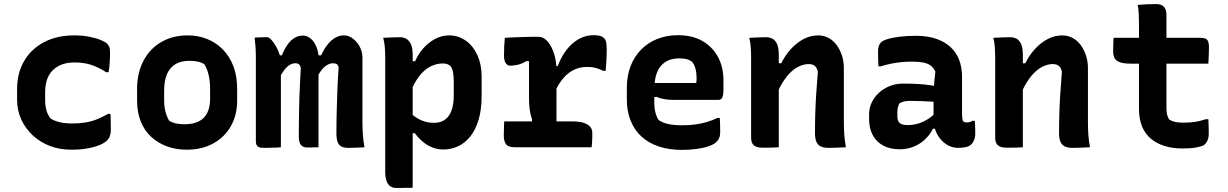

<svg xmlns="http://www.w3.org/2000/svg" viewBox="-20 -724 6040 944"><path d="M345 -550Q386 -550 419 -543.5Q452 -537 475 -527.5Q498 -518 507 -509Q515 -501 518 -491.5Q521 -482 521 -466Q521 -440 519.5 -416.5Q518 -393 514 -369H502Q463 -394 427.5 -405.5Q392 -417 345 -417Q301 -417 268.5 -400Q236 -383 219 -351Q202 -319 202 -272V-231Q202 -205 208 -182.5Q214 -160 229 -141Q249 -129 274.5 -123Q300 -117 336 -117Q372 -117 401.5 -122Q431 -127 458 -138Q485 -149 511 -164H523Q524 -145 524.5 -126Q525 -107 525 -85Q525 -69 520.5 -56Q516 -43 506 -33Q494 -21 470 -11Q446 -1 411 5.5Q376 12 329 12Q273 12 225 -6.5Q177 -25 141 -58.5Q105 -92 84.5 -136.5Q64 -181 64 -234V-285Q64 -365 99 -424.5Q134 -484 197 -517Q260 -550 345 -550Z M902 -550Q954 -550 998 -532.5Q1042 -515 1075.5 -481Q1109 -447 1127.5 -398.5Q1146 -350 1146 -287V-229Q1146 -158 1115 -103.5Q1084 -49 1028 -18.5Q972 12 898 12Q845 12 800.5 -4.5Q756 -21 723 -51.5Q690 -82 672 -127Q654 -172 654 -229V-287Q654 -365 685 -424.5Q716 -484 772.5 -517Q829 -550 902 -550ZM911 -425Q870 -425 842.5 -408.5Q815 -392 801 -359.5Q787 -327 787 -278V-231Q787 -200 793.5 -175Q800 -150 812 -130Q827 -121 845 -117Q863 -113 887 -113Q929 -113 957 -127Q985 -141 999 -169Q1013 -197 1013 -237V-285Q1013 -324 1006 -354.5Q999 -385 985 -408Q971 -417 953 -421Q935 -425 911 -425Z M1772 0Q1759 1 1745 1.5Q1731 2 1718 2.5Q1705 3 1691 3Q1671 3 1658.5 -3.5Q1646 -10 1640 -25.5Q1634 -41 1634 -69Q1634 -100 1634.5 -131Q1635 -162 1636 -193.5Q1637 -225 1638 -257.5Q1639 -290 1640.5 -323.5Q1642 -357 1645 -391Q1643 -404 1636 -408.5Q1629 -413 1618 -413Q1603 -413 1588.5 -404.5Q1574 -396 1561 -379.5Q1548 -363 1536 -337L1526 -452H1559Q1572 -481 1589 -503Q1606 -525 1626.5 -537.5Q1647 -550 1670 -550Q1689 -550 1705.5 -540.5Q1722 -531 1735 -515Q1748 -499 1755 -480Q1762 -461 1762 -440Q1762 -401 1762 -361.5Q1762 -322 1762 -283.5Q1762 -245 1762 -205.5Q1762 -166 1762 -127Q1762 -91 1764 -62.5Q1766 -34 1772 0ZM1546 0Q1537 0 1527.5 0.5Q1518 1 1508.5 1Q1499 1 1490 1Q1477 1 1467.5 -4.5Q1458 -10 1453.5 -22.5Q1449 -35 1449 -54Q1449 -86 1449.5 -117.5Q1450 -149 1450.5 -181Q1451 -213 1452 -246.5Q1453 -280 1455 -315.5Q1457 -351 1459 -389Q1457 -399 1453.5 -404Q1450 -409 1444.5 -411Q1439 -413 1432 -413Q1418 -413 1404.5 -405Q1391 -397 1378 -380Q1365 -363 1350 -336L1336 -452H1366Q1378 -482 1393 -503.5Q1408 -525 1427 -537Q1446 -549 1468 -549Q1486 -549 1500.5 -539.5Q1515 -530 1525 -514.5Q1535 -499 1540.5 -481Q1546 -463 1546 -445Q1546 -401 1546 -352.5Q1546 -304 1546 -248.5Q1546 -193 1546 -131.5Q1546 -70 1546 0ZM1361 0Q1352 1 1342 1.5Q1332 2 1322.5 2Q1313 2 1302.5 2.5Q1292 3 1281 3Q1270 3 1262 2Q1254 1 1248.5 -3Q1243 -7 1240.5 -13.5Q1238 -20 1238 -31Q1238 -99 1238 -166.5Q1238 -234 1238 -302Q1238 -370 1238 -437Q1238 -466 1236.5 -490Q1235 -514 1232 -539Q1239 -540 1247 -540Q1255 -540 1262.5 -540.5Q1270 -541 1277.5 -541Q1285 -541 1293 -541Q1303 -541 1314.5 -528Q1326 -515 1337 -496Q1348 -477 1354.5 -456.5Q1361 -436 1361 -419Q1361 -351 1361 -281Q1361 -211 1361 -141Q1361 -71 1361 0Z M1864 -538Q1879 -539 1892.5 -539.5Q1906 -540 1919.5 -540.5Q1933 -541 1947 -541Q1964 -541 1978 -533Q1992 -525 2000.5 -506.5Q2009 -488 2009 -454Q2009 -372 2009 -290Q2009 -208 2009 -127Q2009 -46 2009 35.5Q2009 117 2009 199Q1994 199 1981 199.5Q1968 200 1955.5 200Q1943 200 1928 200Q1908 200 1896 189.5Q1884 179 1879 161.5Q1874 144 1874 125Q1874 50 1874 -20Q1874 -90 1874 -158.5Q1874 -227 1874 -296.5Q1874 -366 1874 -439Q1874 -466 1872 -492Q1870 -518 1864 -538ZM2188 -550Q2233 -550 2269.5 -524.5Q2306 -499 2327 -453Q2348 -407 2348 -349V-253Q2348 -186 2333.5 -136.5Q2319 -87 2293 -54Q2267 -21 2232.5 -5Q2198 11 2160 11Q2130 11 2103.5 0Q2077 -11 2056 -29.5Q2035 -48 2020 -69H1995V-172Q2019 -147 2049.5 -133.5Q2080 -120 2114 -120Q2146 -120 2167.5 -135.5Q2189 -151 2200 -181Q2211 -211 2211 -255V-323Q2211 -350 2207.5 -368Q2204 -386 2196 -398Q2189 -405 2179.5 -408.5Q2170 -412 2157 -412Q2127 -412 2098 -398Q2069 -384 2044 -353Q2019 -322 1998 -273V-423H2021Q2037 -460 2063 -488.5Q2089 -517 2121 -533.5Q2153 -550 2188 -550Z M2592 -95 2596 -137Q2591 -152 2587.5 -168Q2584 -184 2582.5 -203Q2581 -222 2581 -243Q2581 -273 2581 -303Q2581 -333 2581 -363Q2581 -393 2581 -423L2569 -424Q2546 -410 2525 -405.5Q2504 -401 2488 -401Q2476 -401 2467 -413Q2458 -425 2458 -450Q2458 -473 2459 -495.5Q2460 -518 2462 -538Q2472 -539 2484.5 -539.5Q2497 -540 2510.5 -540.5Q2524 -541 2538.5 -541.5Q2553 -542 2568.5 -542.5Q2584 -543 2599.5 -543Q2615 -543 2628 -543Q2644 -543 2657.5 -533.5Q2671 -524 2682 -507.5Q2693 -491 2700.5 -470.5Q2708 -450 2712 -427.5Q2716 -405 2716 -383Q2716 -347 2716 -310Q2716 -273 2716 -235.5Q2716 -198 2716 -160Q2716 -122 2716 -85ZM2698 -399H2722Q2750 -472 2796.5 -511.5Q2843 -551 2899 -551Q2918 -551 2930.5 -547.5Q2943 -544 2949 -537Q2957 -531 2960 -517Q2963 -503 2963 -481Q2963 -453 2961.5 -427Q2960 -401 2958 -376H2945Q2925 -386 2907.5 -390.5Q2890 -395 2866 -395Q2833 -395 2803.5 -381.5Q2774 -368 2749.5 -339.5Q2725 -311 2704 -264ZM2459 -127H2794Q2829 -127 2850 -120Q2871 -113 2881.5 -101Q2892 -89 2892 -72Q2892 -59 2892 -47.5Q2892 -36 2891 -24Q2890 -12 2889 0H2511Q2479 0 2468 -15Q2457 -30 2457 -57Q2457 -69 2457.5 -80.5Q2458 -92 2458 -103.5Q2458 -115 2459 -127Z M3314 -551Q3383 -551 3432.5 -523Q3482 -495 3509.5 -445Q3537 -395 3537 -328V-284Q3537 -263 3534 -252Q3531 -241 3525.5 -237Q3520 -233 3514 -233H3288Q3264 -233 3243.5 -237Q3223 -241 3207 -248L3176 -243L3177 -316H3403Q3404 -321 3404.5 -327Q3405 -333 3405 -339Q3405 -365 3399.5 -386Q3394 -407 3381 -422Q3369 -430 3355 -433.5Q3341 -437 3319 -437Q3261 -437 3229 -399.5Q3197 -362 3197 -282V-219Q3197 -200 3199.5 -185Q3202 -170 3206.5 -157.5Q3211 -145 3218 -134Q3238 -120 3266.5 -114Q3295 -108 3334 -108Q3369 -108 3398.5 -112Q3428 -116 3455 -124Q3482 -132 3507 -144H3519Q3520 -127 3520.5 -109.5Q3521 -92 3521 -75Q3521 -58 3516.5 -46.5Q3512 -35 3503 -27Q3491 -14 3464.5 -5Q3438 4 3403.5 8.5Q3369 13 3333 13Q3269 13 3218.5 -4Q3168 -21 3133.5 -53Q3099 -85 3080.5 -131Q3062 -177 3062 -234V-293Q3062 -351 3080 -398Q3098 -445 3131.5 -479.5Q3165 -514 3211.5 -532.5Q3258 -551 3314 -551Z M4139 0Q4116 1 4095.5 2Q4075 3 4051 3Q4031 3 4016.5 -3.5Q4002 -10 3994.5 -25.5Q3987 -41 3987 -70Q3987 -119 3988.5 -168.5Q3990 -218 3993.5 -268.5Q3997 -319 4001 -371Q3997 -391 3986 -400Q3975 -409 3956 -409Q3936 -409 3914 -400Q3892 -391 3870.5 -371.5Q3849 -352 3828.5 -319.5Q3808 -287 3791 -241L3790 -413H3821Q3841 -453 3869 -483.5Q3897 -514 3931 -532Q3965 -550 4003 -550Q4030 -550 4053.5 -537.5Q4077 -525 4093.5 -502.5Q4110 -480 4119.5 -451Q4129 -422 4129 -390Q4129 -347 4129 -303Q4129 -259 4129 -215Q4129 -171 4129 -127Q4129 -91 4131 -62.5Q4133 -34 4139 0ZM3809 0Q3794 1 3781 1.5Q3768 2 3754.5 2Q3741 2 3727 2Q3712 2 3701.5 -1.5Q3691 -5 3685 -11Q3679 -17 3676 -25.5Q3673 -34 3673 -45Q3673 -97 3673 -147Q3673 -197 3673 -246Q3673 -295 3673 -343.5Q3673 -392 3673 -440Q3673 -468 3671 -493.5Q3669 -519 3664 -538Q3680 -539 3694 -539.5Q3708 -540 3721 -540.5Q3734 -541 3747 -541Q3765 -541 3779 -533Q3793 -525 3801 -506.5Q3809 -488 3809 -454Q3809 -378 3809 -300.5Q3809 -223 3809 -147.5Q3809 -72 3809 0Z M4710 -347Q4710 -324 4710 -301Q4710 -278 4710 -255Q4710 -232 4710 -209Q4710 -186 4710 -164Q4710 -153 4711 -144.5Q4712 -136 4714 -128Q4717 -126 4722.5 -124Q4728 -122 4734 -122Q4741 -122 4748 -124Q4755 -126 4761 -130H4773Q4774 -113 4774.5 -97.5Q4775 -82 4775 -65Q4775 -49 4768.5 -34Q4762 -19 4752 -11Q4742 -3 4724.5 0Q4707 3 4692 3Q4665 3 4643 -8.5Q4621 -20 4604.5 -39.5Q4588 -59 4579 -84Q4570 -109 4570 -136Q4570 -163 4570 -190Q4570 -217 4570 -243Q4570 -263 4571 -283.5Q4572 -304 4574 -326Q4576 -348 4579 -372Q4570 -391 4556 -401.5Q4542 -412 4520 -416.5Q4498 -421 4467 -421Q4438 -421 4412 -418.5Q4386 -416 4361.5 -411Q4337 -406 4311 -398H4299Q4298 -416 4297.5 -435.5Q4297 -455 4297 -473Q4297 -486 4300.5 -497Q4304 -508 4311 -515Q4319 -524 4343 -531.5Q4367 -539 4403 -543.5Q4439 -548 4483 -548Q4540 -548 4582.5 -533.5Q4625 -519 4653.5 -492.5Q4682 -466 4696 -429Q4710 -392 4710 -347ZM4392 -153Q4392 -129 4403.5 -119Q4415 -109 4443 -109Q4467 -109 4491 -115.5Q4515 -122 4539 -136.5Q4563 -151 4586 -175L4590 -91H4567Q4553 -63 4529.5 -40Q4506 -17 4473.5 -3.5Q4441 10 4404 10Q4357 10 4323 -8Q4289 -26 4271 -59.5Q4253 -93 4253 -140V-162Q4253 -192 4265.5 -219Q4278 -246 4300.5 -267Q4323 -288 4353.5 -300.5Q4384 -313 4420 -313Q4459 -313 4494 -311Q4529 -309 4557.5 -304.5Q4586 -300 4606 -295Q4613 -292 4617.5 -279.5Q4622 -267 4624 -250.5Q4626 -234 4626 -219Q4597 -222 4567.5 -224Q4538 -226 4509.5 -227Q4481 -228 4453 -228Q4437 -228 4424.5 -225Q4412 -222 4402 -216Q4397 -206 4394.5 -195Q4392 -184 4392 -172Z M5339 0Q5316 1 5295.5 2Q5275 3 5251 3Q5231 3 5216.5 -3.5Q5202 -10 5194.5 -25.5Q5187 -41 5187 -70Q5187 -119 5188.5 -168.5Q5190 -218 5193.5 -268.5Q5197 -319 5201 -371Q5197 -391 5186 -400Q5175 -409 5156 -409Q5136 -409 5114 -400Q5092 -391 5070.5 -371.5Q5049 -352 5028.5 -319.5Q5008 -287 4991 -241L4990 -413H5021Q5041 -453 5069 -483.5Q5097 -514 5131 -532Q5165 -550 5203 -550Q5230 -550 5253.5 -537.5Q5277 -525 5293.5 -502.5Q5310 -480 5319.5 -451Q5329 -422 5329 -390Q5329 -347 5329 -303Q5329 -259 5329 -215Q5329 -171 5329 -127Q5329 -91 5331 -62.5Q5333 -34 5339 0ZM5009 0Q4994 1 4981 1.5Q4968 2 4954.5 2Q4941 2 4927 2Q4912 2 4901.5 -1.5Q4891 -5 4885 -11Q4879 -17 4876 -25.5Q4873 -34 4873 -45Q4873 -97 4873 -147Q4873 -197 4873 -246Q4873 -295 4873 -343.5Q4873 -392 4873 -440Q4873 -468 4871 -493.5Q4869 -519 4864 -538Q4880 -539 4894 -539.5Q4908 -540 4921 -540.5Q4934 -541 4947 -541Q4965 -541 4979 -533Q4993 -525 5001 -506.5Q5009 -488 5009 -454Q5009 -378 5009 -300.5Q5009 -223 5009 -147.5Q5009 -72 5009 0Z M5455 -538H5885Q5907 -538 5915.5 -528Q5924 -518 5924 -493Q5924 -478 5923.5 -464.5Q5923 -451 5922.5 -438Q5922 -425 5921 -411H5540Q5515 -411 5498.5 -414.5Q5482 -418 5471.5 -425.5Q5461 -433 5457 -444.5Q5453 -456 5453 -472Q5453 -484 5453.5 -495Q5454 -506 5454 -516.5Q5454 -527 5455 -538ZM5921 -138Q5922 -121 5922.5 -102.5Q5923 -84 5923 -67Q5923 -48 5917 -34Q5911 -20 5900 -11Q5894 -7 5883.5 -4Q5873 -1 5858.5 1.5Q5844 4 5828 5Q5812 6 5795 6Q5746 6 5706.5 -6Q5667 -18 5638.5 -42Q5610 -66 5595 -102.5Q5580 -139 5580 -188Q5580 -240 5580 -292Q5580 -344 5580 -396Q5580 -448 5580 -500Q5580 -552 5580 -604Q5580 -628 5579 -652.5Q5578 -677 5574 -700Q5598 -702 5621.5 -703Q5645 -704 5667 -704Q5681 -704 5692 -698.5Q5703 -693 5709 -681Q5715 -669 5715 -650Q5715 -593 5715 -536.5Q5715 -480 5715 -423Q5715 -366 5715 -309.5Q5715 -253 5715 -196Q5715 -176 5718 -161.5Q5721 -147 5729 -136Q5742 -128 5758 -124.5Q5774 -121 5795 -121Q5817 -121 5836 -122.5Q5855 -124 5872.5 -128Q5890 -132 5909 -138Z"/></svg>

Font: Rec Mono Semicasual
Style: Bold
Weight: 700
Version: Version 1.085; ttfautohint (v1.8.4.7-5d5b)